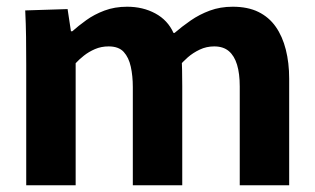

<svg xmlns="http://www.w3.org/2000/svg" viewBox="-20 -551 938 571"><path d="M58 -358Q58 -403 57.5 -441Q57 -479 55 -520L181 -524L191 -458H195Q213 -474 236.5 -491Q260 -508 290.5 -519.5Q321 -531 358 -531Q405 -531 442 -511Q479 -491 496 -453H499Q521 -472 547 -490Q573 -508 604 -519.5Q635 -531 672 -531Q717 -531 748.5 -515.5Q780 -500 800 -471.5Q820 -443 830 -403.5Q840 -364 840 -317V0H693V-294Q693 -332 685 -358.5Q677 -385 660.5 -399Q644 -413 617 -413Q594 -413 574 -403.5Q554 -394 538.5 -380.5Q523 -367 512 -353L520 -391Q521 -363 521.5 -343Q522 -323 522 -295V0H375V-292Q375 -325 369 -352.5Q363 -380 348 -396.5Q333 -413 303 -413Q281 -413 262.5 -405Q244 -397 229.5 -385.5Q215 -374 205 -363V0H58Z"/></svg>

Font: Murecho Thin SemiBold
Style: Regular
Weight: 600
Version: Version 1.010